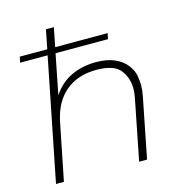

<svg xmlns="http://www.w3.org/2000/svg" viewBox="-109 -840 881 937"><g transform="rotate(-15 331.5 -371.0)"><path d="M49 -646H188L207 -742H247L228 -646H493L487 -617H222L182 -415Q220 -472 276 -498Q332 -524 401 -524Q454 -524 492.5 -508Q531 -492 553.5 -463Q576 -434 580.5 -405.8Q585 -377.5 585 -360Q585 -333.5 579 -303L519 0H479L539 -303Q544.5 -330.5 544.5 -354Q544.5 -404.5 513.8 -445.8Q483 -487 392 -487Q299 -487 237.5 -436Q176 -385 156 -285L99 0H59L182 -617H43Z"/></g></svg>

Font: Argentum Sans ExtraLight
Style: Italic
Weight: 200
Italic angle: -11°
Designer: Julieta Ulanovsky (font), Cristiano Sobral (main changes and remaster)
Foundry: Julieta Ulanovsky (font), Cristiano Sobral (main changes and remaster)
Version: Version 2.007;June 15, 2022;FontCreator 14.0.0.2814 64-bit; 